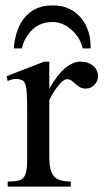

<svg xmlns="http://www.w3.org/2000/svg" viewBox="-20 -687 383 707"><path d="M340.8 -406.2Q340.8 -388.7 327.9 -374.8Q314.9 -360.8 296.4 -360.8Q280.3 -360.8 268.6 -369.6Q256.8 -378.4 247.3 -387Q237.8 -395.5 227.1 -395.5Q214.8 -395.5 197.5 -375.2Q180.2 -355 161.6 -319.3V-104Q161.6 -61.5 177.2 -40Q192.9 -18.6 240.7 -18.6V0H8.3V-18.6Q36.6 -18.6 52 -23.2Q67.4 -27.8 73.7 -45.4Q80.1 -63 80.1 -101.1V-274.4Q80.1 -321.8 78.6 -344Q77.1 -366.2 74 -375Q70.8 -383.8 65.4 -389.6Q54.7 -395.5 41.7 -396.5Q28.8 -397.5 8.3 -388.7L3.9 -406.2L142.6 -460H161.6V-359.9Q217.3 -460 277.3 -460Q304.2 -460 322.5 -445.1Q340.8 -430.2 340.8 -406.2ZM313.5 -508.8H284.2Q275.4 -549.3 242.9 -577.6Q210.4 -606 174.3 -606Q128.9 -606 99.6 -578.1Q70.3 -550.3 60.5 -508.8H30.8Q33.7 -552.2 49.6 -588.1Q65.4 -624 96.2 -645.5Q127 -667 174.3 -667Q219.7 -667 251.2 -645.5Q282.7 -624 298.8 -588.1Q314.9 -552.2 313.5 -508.8Z"/></svg>

Font: BabelStone Roman
Style: Regular
Weight: 400
Designer: Walt Agee, Victor Gaultney, Peter Martin, Debbi Hosken, Becca Hirsbrunner (SIL); Andrew West (BabelStone)
Foundry: BabelStone
Version: Version 16.000